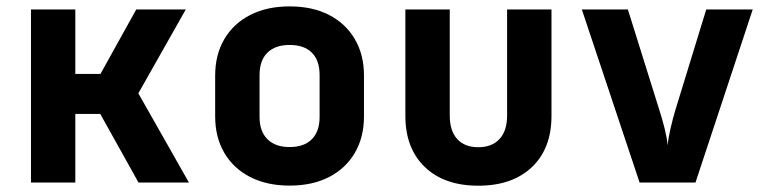

<svg xmlns="http://www.w3.org/2000/svg" viewBox="-20 -580 2440 610"><path d="M78.4 0V-550H219.3V-345.1H299.2L412.9 -550H570.3L419.5 -283.5L580.3 0H420.1L298.5 -218.1H219.3V0Z M900 9.7Q828.1 9.7 774.9 -17.6Q721.7 -44.8 692.7 -94.3Q663.6 -143.8 663.6 -210.3V-339.7Q663.6 -406.3 692.7 -455.7Q721.7 -505.2 774.9 -532.4Q828.1 -559.7 900 -559.7Q972.9 -559.7 1025.6 -532.4Q1078.3 -505.2 1107.3 -455.7Q1136.4 -406.3 1136.4 -339.7V-210.3Q1136.4 -143.8 1107.3 -94.3Q1078.3 -44.8 1025.5 -17.6Q972.8 9.7 900 9.7ZM900 -112.8Q946.3 -112.8 970.8 -137.7Q995.4 -162.6 995.4 -208.8V-341.2Q995.4 -388.2 970.8 -412.7Q946.3 -437.2 900 -437.2Q854.7 -437.2 829.7 -412.7Q804.6 -388.2 804.6 -341.2V-208.8Q804.6 -162.6 829.7 -137.7Q854.7 -112.8 900 -112.8Z M1499.8 10Q1391.3 10 1329.6 -49.5Q1267.9 -108.9 1267.9 -211.9V-550H1408.9V-212.7Q1408.9 -164.6 1432.4 -138.5Q1455.9 -112.3 1499.8 -112.3Q1543.1 -112.3 1567.1 -138.5Q1591.1 -164.6 1591.1 -212.7V-550H1732.1V-211.9Q1732.1 -108.1 1669.8 -49Q1607.6 10 1499.8 10Z M2012.1 0 1828.5 -550H1974.8L2074.4 -231.8Q2083.7 -203.1 2091.3 -173Q2098.8 -142.9 2101.2 -118.3Q2103.6 -142.9 2110.6 -173Q2117.6 -203.1 2125.9 -231L2223.8 -550H2371.5L2189.6 0Z"/></svg>

Font: JetBrains Mono
Style: Regular
Weight: 400
Monospace: yes
Designer: Philipp Nurullin, Konstantin Bulenkov
Foundry: JetBrains
Version: Version 2.305